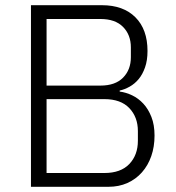

<svg xmlns="http://www.w3.org/2000/svg" viewBox="-20 -718 678 738"><path d="M99 -698H372Q454 -698 500.5 -651.5Q547 -605 547 -522Q547 -486 537.5 -459Q528 -432 513 -414Q498 -396 478.5 -385Q459 -374 440 -370V-366Q464 -363 488 -351.5Q512 -340 531 -319.5Q550 -299 562 -268.5Q574 -238 574 -197Q574 -154 561.5 -118Q549 -82 525.5 -55.5Q502 -29 469.5 -14.5Q437 0 397 0H99ZM159 -53H381Q444 -53 477 -87.5Q510 -122 510 -177V-214Q510 -268 477 -302.5Q444 -337 381 -337H159ZM159 -389H366Q423 -389 453 -419.5Q483 -450 483 -498V-536Q483 -584 453 -614.5Q423 -645 366 -645H159Z"/></svg>

Font: IBM Plex Sans Devanagari Light
Style: Regular
Weight: 300
Designer: Mike Abbink, Paul van der Laan, Pieter van Rosmalen, Erin McLaughlin
Foundry: Bold Monday
Version: Version 1.1